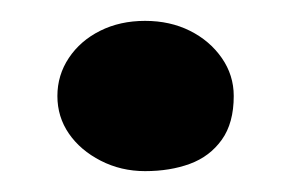

<svg xmlns="http://www.w3.org/2000/svg" viewBox="-20 -407 279 184"><path d="M119 -243Q96 -243 76.5 -253Q57 -263 46 -279Q35 -295 35 -315Q35 -335 46 -351.5Q57 -368 76 -377.5Q95 -387 119 -387Q143 -387 162 -377.5Q181 -368 192.5 -351.5Q204 -335 204 -315Q204 -289 192.5 -273Q181 -257 162 -250Q143 -243 119 -243Z"/></svg>

Font: Sour Gummy
Style: Bold
Weight: 700
Designer: Stefie Justprince
Foundry: Eifetstype
Version: Version 1.000